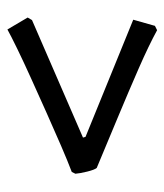

<svg xmlns="http://www.w3.org/2000/svg" viewBox="18 -536 454 531"><g transform="rotate(90 245.5 -270.0)"><path d="M61 -63 28 -119 35 -131 360 -272 358 -279 34 -411 51 -471 63 -477Q105 -454 169 -426Q233 -398 305 -368Q377 -338 444 -310Q449 -304 454 -284Q459 -264 460 -251L455 -241Q426 -230 383 -211.5Q340 -193 292 -171.5Q244 -150 197.5 -129Q151 -108 115 -90.5Q79 -73 61 -63Z"/></g></svg>

Font: Labrada SemiBold
Style: Regular
Weight: 600
Designer: Mercedes Jáuregui
Foundry: Omnibus-Type Team
Version: Version 1.000; ttfautohint (v1.8.4.7-5d5b)